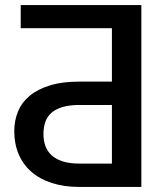

<svg xmlns="http://www.w3.org/2000/svg" viewBox="-20 -740 665 760"><path d="M423 -92.5V-324.5H295Q255.5 -324.5 228.2 -316.5Q201 -308.5 184 -293.8Q167 -279 159.5 -257.5Q152 -236 152 -209Q152 -184 159.5 -162.8Q167 -141.5 184 -125.8Q201 -110 228.2 -101.2Q255.5 -92.5 295 -92.5ZM539.5 -720V0H295Q233.5 0 185.5 -15.5Q137.5 -31 104.2 -60Q71 -89 53.8 -129.8Q36.5 -170.5 36.5 -221Q36.5 -262.5 51.2 -298.5Q66 -334.5 97.5 -360.8Q129 -387 177.8 -402Q226.5 -417 295 -417H423V-628.5H62V-720Z"/></svg>

Font: Lato 2
Style: Regular
Weight: 600
Designer: Lukasz Dziedzic with Adam Twardoch and Botio Nikoltchev
Foundry: tyPoland Lukasz Dziedzic
Version: Version 2.015; 2015-08-06; http://www.latofonts.com/